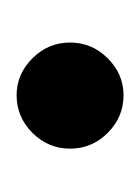

<svg xmlns="http://www.w3.org/2000/svg" viewBox="12 -174 172 237"><g transform="rotate(90 98.5 -56.0)"><path d="M98 10Q72 10 52.5 -9.5Q33 -29 33 -56Q33 -83 52.5 -102.5Q72 -122 98 -122Q125 -122 144.5 -102.5Q164 -83 164 -56Q164 -29 144.5 -9.5Q125 10 98 10Z"/></g></svg>

Font: Oakes Grotesk Medium
Style: Italic
Weight: 500
Italic angle: -8°
Designer: Samuel Oakes
Foundry: Samuel Oakes
Version: Version 1.000;PS 001.000;hotconv 1.0.88;makeotf.lib2.5.64775